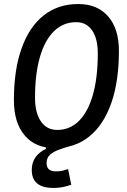

<svg xmlns="http://www.w3.org/2000/svg" viewBox="-20 -723 626 950"><path d="M244.6 207Q137.2 207 137.2 118.2Q137.2 80.1 156.5 54Q175.8 27.8 207 14.2V-10.3L319.3 -13.7L323.2 1Q297.9 8.3 271.7 17.6Q245.6 26.9 228 42.2Q210.4 57.6 210.4 84.5Q210.4 125 257.3 125Q271.5 125 286.6 122.1Q301.8 119.1 316.9 113.3L332.5 190.9Q311.5 198.7 289.3 202.9Q267.1 207 244.6 207ZM250.5 9.8Q155.3 9.8 102.1 -53Q48.8 -115.7 48.8 -227.5Q48.8 -377 86.7 -483.4Q124.5 -589.8 195.8 -646.5Q267.1 -703.1 367.2 -703.1Q461.9 -703.1 515.1 -641.8Q568.4 -580.6 568.4 -471.2Q568.4 -320.3 530.5 -212.6Q492.7 -105 421.6 -47.6Q350.6 9.8 250.5 9.8ZM263.2 -80.1Q326.2 -80.1 371.1 -125.2Q416 -170.4 439.9 -255.1Q463.9 -339.8 463.9 -459Q463.9 -531.7 435.8 -572.5Q407.7 -613.3 356.9 -613.3Q293 -613.3 247.3 -568.8Q201.7 -524.4 177.5 -440.9Q153.3 -357.4 153.3 -239.7Q153.3 -164.6 182.4 -122.3Q211.4 -80.1 263.2 -80.1Z"/></svg>

Font: Cascadia Code PL
Style: Italic
Weight: 400
Italic angle: -10°
Monospace: yes
Designer: Aaron Bell
Foundry: Saja Typeworks
Version: Version 2404.023